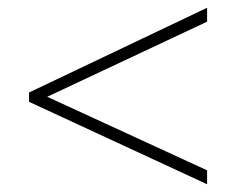

<svg xmlns="http://www.w3.org/2000/svg" viewBox="-20 -610 610 496"><path d="M515 -134 55 -347V-371L515 -590V-554L102 -360L515 -170Z"/></svg>

Font: Noto Sans Thai ExtraLight
Style: Regular
Weight: 200
Designer: Monotype Design Team
Foundry: Monotype Imaging Inc.
Version: Version 2.001; ttfautohint (v1.8.4.7-5d5b)